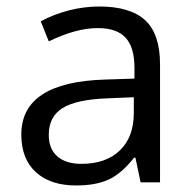

<svg xmlns="http://www.w3.org/2000/svg" viewBox="-20 -564 596 594"><path d="M415 0 398.9 -76.2H395Q355 -25.9 315.2 -8.1Q275.4 9.8 215.8 9.8Q136.2 9.8 91.1 -31.2Q45.9 -72.3 45.9 -147.9Q45.9 -310.1 305.2 -317.9L396 -320.8V-354Q396 -417 368.9 -447Q341.8 -477.1 282.2 -477.1Q215.3 -477.1 130.9 -436L106 -498Q145.5 -519.5 192.6 -531.7Q239.7 -543.9 287.1 -543.9Q382.8 -543.9 429 -501.5Q475.1 -459 475.1 -365.2V0ZM231.9 -57.1Q307.6 -57.1 350.8 -98.6Q394 -140.1 394 -214.8V-263.2L313 -259.8Q216.3 -256.3 173.6 -229.7Q130.9 -203.1 130.9 -147Q130.9 -103 157.5 -80.1Q184.1 -57.1 231.9 -57.1Z"/></svg>

Font: f0_58959 
Style: Regular
Weight: 400
Foundry: Ascender Corporation
Version: Version 1.10